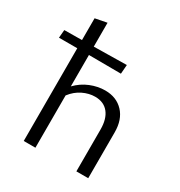

<svg xmlns="http://www.w3.org/2000/svg" viewBox="-190 -835 895 954"><g transform="rotate(30 257.0 -358.5)"><path d="M282 -368Q247 -368 212 -351Q177 -334 151 -300V0H84V-532H-21L-17 -578L84 -579V-704L151 -717V-580L339 -583L335 -531L151 -532V-352Q184 -386 226 -403Q268 -420 310 -420Q375 -420 414.5 -378Q454 -336 454 -263V0H386V-240Q386 -301 359 -334.5Q332 -368 282 -368Z"/></g></svg>

Font: LXGW Bright GB
Style: Regular
Weight: 400
Designer: Christian Thalmann (Catharsis Fonts)
Foundry: LXGW / Christian Thalmann (Catharsis Fonts) / Fontworks Inc.
Version: Version 5.510